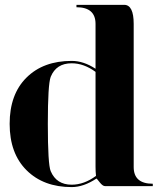

<svg xmlns="http://www.w3.org/2000/svg" viewBox="-20 -762 665 786"><path d="M175.8 -254.9Q175.8 -88.9 187.5 -61.5Q210.9 -5.9 273.4 -5.9Q324.2 -5.9 373 -42Q371.1 -59.6 371.1 -79.1V-467.8Q323.2 -502.9 273.4 -502.9Q210 -502.9 187.5 -447.3Q175.8 -416 175.8 -254.9ZM527.3 -664.1V-78.1Q527.3 -9.8 605.5 -9.8V0H410.2Q400.4 0 388.2 -15.6Q376 -31.2 375 -31.2Q322.3 3.9 273.4 3.9Q158.2 3.9 88.9 -64.9Q19.5 -133.8 19.5 -254.9Q19.5 -376 88.4 -444.3Q157.2 -512.7 273.4 -512.7Q322.3 -512.7 371.1 -480.5V-664.1Q371.1 -732.4 293 -732.4V-742.2H488.3Q527.3 -742.2 527.3 -664.1Z"/></svg>

Font: spinwerad
Style: Bold
Weight: 700
Width: 7
Version: Version 0.3